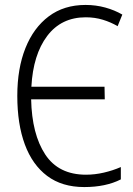

<svg xmlns="http://www.w3.org/2000/svg" viewBox="-20 -746 540 777"><path d="M321 11Q231 11 171 -34Q111 -79 80.5 -161.5Q50 -244 50 -358Q50 -469 83 -551.5Q116 -634 177.5 -680Q239 -726 326 -726Q368 -726 406 -715.5Q444 -705 475 -687L456 -640Q429 -656 396.5 -666Q364 -676 327 -676Q228 -676 171 -600.5Q114 -525 107 -395H403L404 -344H106Q109 -203 163 -121Q217 -39 328 -39Q364 -39 400.5 -47.5Q437 -56 469 -70V-20Q408 11 321 11Z"/></svg>

Font: Noto Sans Mono ExtraCondensed Light
Style: Regular
Weight: 300
Width: 2
Designer: Monotype Design Team
Foundry: Monotype Imaging Inc.
Version: Version 2.014; ttfautohint (v1.8.4.7-5d5b)